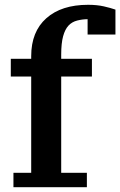

<svg xmlns="http://www.w3.org/2000/svg" viewBox="-20 -775 501 800"><path d="M347 -755Q384 -755 412.5 -748.5Q441 -742 461 -735V-631H345V-695Q324 -695 302 -689.5Q280 -684 265.5 -668.5Q251 -653 243 -624Q235 -595 235 -547V-530H363V-456H235V-55H342V5H36V-55H110V-456H25V-530H110V-541Q110 -643 173 -699Q236 -755 347 -755Z"/></svg>

Font: PT Serif Caption
Style: Semibold
Weight: 600
Designer: A.Korolkova, O.Umpeleva, V.Yefimov
Foundry: ParaType Ltd
Version: Version 1.00;May 2, 2020;FontCreator 12.0.0.2544 64-bit